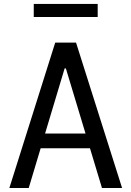

<svg xmlns="http://www.w3.org/2000/svg" viewBox="-20 -944 660 964"><path d="M492 0 310.7 -600.5H304.5L124.2 0H27L257.2 -730H361.8L593 0ZM141.7 -273.5H481.2V-199.5H141.7ZM470.5 -858.8H149.5V-924.3H470.5Z"/></svg>

Font: Monaspace Neon Var
Style: Regular
Weight: 400
Designer: Riley Cran and the Lettermatic Team
Version: Version 1.000 (Monaspace Neon Var)